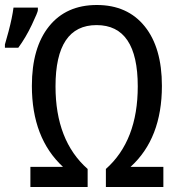

<svg xmlns="http://www.w3.org/2000/svg" viewBox="-85 -745 706 765"><path d="M264.2 -71.8V0H36.1V-80.1H166Q42 -194.8 42 -402.8Q42 -555.2 110.4 -640.1Q178.7 -725.1 300.8 -725.1Q422.9 -725.1 491.5 -640.1Q560.1 -555.2 560.1 -402.8Q560.1 -193.4 435.1 -80.1H565.9V0H336.9V-71.8Q463.9 -184.6 463.9 -400.9Q463.9 -645 299.8 -645Q136.2 -645 136.2 -400.9Q136.2 -184.6 264.2 -71.8ZM-65.4 -567.9 -50.8 -620.1Q-36.1 -675.8 -31.2 -714.8H65.9V-704.6Q65.9 -696.8 41.7 -646Q17.6 -595.2 -12.2 -554.7H-65.4Z"/></svg>

Font: Apple Sans Adjectives
Style: Regular
Weight: 400
Monospace: yes
Foundry: Apple Sans Adjectives
Version: Version 0.01